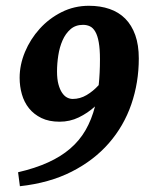

<svg xmlns="http://www.w3.org/2000/svg" viewBox="-20 -623 513 664"><path d="M231.4 -280.8Q256.8 -280.8 279.5 -294.2Q302.2 -307.6 321.3 -328.6Q325.7 -369.6 325.7 -418Q325.7 -453.6 321.5 -476.8Q317.4 -500 309.6 -513.4Q301.8 -526.9 291 -532Q280.3 -537.1 267.1 -537.1Q241.2 -537.1 223.9 -522Q206.5 -506.8 196.3 -483.4Q186 -460 181.6 -431.4Q177.2 -402.8 177.2 -376Q177.2 -349.6 182.1 -331.5Q187 -313.5 194.8 -302Q202.6 -290.5 212.2 -285.6Q221.7 -280.8 231.4 -280.8ZM460 -420.9Q460 -337.4 434.1 -262.2Q408.2 -187 356.4 -127.7Q304.7 -68.4 227.8 -29.3Q150.9 9.8 48.8 21L42.5 -27.3Q101.6 -41 146.2 -61.3Q190.9 -81.5 223.1 -109.4Q255.4 -137.2 276.1 -173.3Q296.9 -209.5 308.6 -254.9Q283.2 -231.9 252.4 -217Q221.7 -202.1 186 -202.1Q149.4 -202.1 123.3 -214.8Q97.2 -227.5 80.3 -248.5Q63.5 -269.5 55.7 -296.9Q47.9 -324.2 47.9 -354Q47.9 -398.9 66.4 -443.4Q85 -487.8 117.2 -523.4Q149.4 -559.1 193.1 -581.1Q236.8 -603 287.6 -603Q327.1 -603 358.9 -592Q390.6 -581.1 413.1 -558.6Q435.5 -536.1 447.8 -501.7Q460 -467.3 460 -420.9Z"/></svg>

Font: Gentium Book Basic
Style: Bold Italic
Weight: 700
Italic angle: -8°
Designer: J. Victor Gaultney and Annie Olsen
Foundry: SIL International
Version: Version 1.102; 2013; Maintenance release